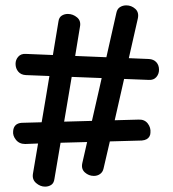

<svg xmlns="http://www.w3.org/2000/svg" viewBox="-20 -711 647 716"><path d="M198 -631Q200 -646 210 -652.5Q220 -659 233 -659Q252 -659 267.5 -646Q283 -633 278 -610Q255 -468 231 -327Q207 -186 183 -44Q181 -28 171 -21.5Q161 -15 148 -15Q130 -15 114.5 -28.5Q99 -42 103 -64Q127 -206 151 -347.5Q175 -489 198 -631ZM414 -663Q417 -678 427.5 -684.5Q438 -691 451 -691Q470 -691 484.5 -678Q499 -665 494 -642Q462 -503 430.5 -362.5Q399 -222 366 -82Q363 -69 353 -62Q343 -55 330 -55Q311 -55 296.5 -68Q282 -81 287 -103Q319 -244 351 -383.5Q383 -523 414 -663ZM76 -431Q58 -432 48 -444Q38 -456 38 -473Q38 -488 48 -499.5Q58 -511 76 -510L535 -491Q553 -490 563 -479Q573 -468 573 -451Q573 -435 563 -423.5Q553 -412 535 -413ZM74 -174Q52 -174 39.5 -189.5Q27 -205 29 -222Q30 -236 38 -244Q46 -252 61 -253L497 -265Q519 -266 531 -250.5Q543 -235 541 -216Q541 -209 537.5 -202.5Q534 -196 527 -192Q520 -188 509 -187Q440 -185 366 -183Q292 -181 218 -179Q144 -177 74 -174Z"/></svg>

Font: Playpen Sans Arabic
Style: Regular
Weight: 400
Designer: Azza Alameddine, Laura Meseguer, Veronika Burian, José Scaglione
Foundry: TypeTogether
Version: Version 2.000